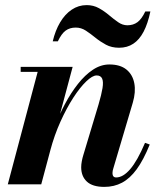

<svg xmlns="http://www.w3.org/2000/svg" viewBox="-20 -722 626 752"><path d="M388.5 10Q342.5 10 320.2 -10.8Q298 -31.5 298 -67Q298 -78 300.5 -91Q303 -104 306 -113.5L366 -313Q377.5 -352 381.5 -377Q385.5 -402 380 -414.2Q374.5 -426.5 358.5 -426.5Q342 -426.5 317.8 -403.2Q293.5 -380 267.2 -339.5Q241 -299 217 -246Q193 -193 177 -133H163.5Q175 -176.5 193 -223.5Q211 -270.5 234.2 -314.2Q257.5 -358 285.2 -393.2Q313 -428.5 344 -449Q375 -469.5 408.5 -469.5Q450.5 -469.5 475 -449.8Q499.5 -430 506 -396Q512.5 -362 500 -319.5L424 -63Q422.5 -59 421.5 -53.5Q420.5 -48 420.5 -44Q420.5 -36 424 -31.5Q427.5 -27 435 -27Q462 -27 490 -59.5Q518 -92 548 -162.5L566.5 -156Q542 -95.5 515.5 -59.2Q489 -23 458 -6.5Q427 10 388.5 10ZM10.5 0 127.5 -440.5H61V-460H264.5L141.5 0ZM446.5 -535Q417 -535 394.8 -547Q372.5 -559 353.5 -574.5Q334.5 -590 316.2 -602Q298 -614 276.5 -614Q253.5 -614 237.2 -602.2Q221 -590.5 206.5 -560H186.5Q196.5 -602.5 215.5 -634.5Q234.5 -666.5 261 -684.2Q287.5 -702 319.5 -702Q346 -702 367.5 -690Q389 -678 407.2 -662.5Q425.5 -647 442.8 -635Q460 -623 479 -623Q502 -623 518.5 -635.2Q535 -647.5 549 -677H569Q559 -629.5 542.5 -598Q526 -566.5 502.2 -550.8Q478.5 -535 446.5 -535Z"/></svg>

Font: Bodoni Moda 11pt
Style: Bold Italic
Weight: 700
Italic angle: -13°
Designer: Owen Earl
Foundry: indestructible type
Version: Version 2.004